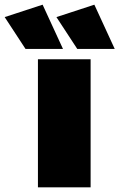

<svg xmlns="http://www.w3.org/2000/svg" viewBox="-107 -800 510 820"><path d="M75 -780 162 -591H2L-87 -727ZM296 -780 383 -591H223L134 -727ZM55 -547H280V0H55Z"/></svg>

Font: MontserratBlack
Style: Regular
Weight: 900
Designer: Julieta Ulanovsky
Foundry: Julieta Ulanovsky
Version: Version 4.000